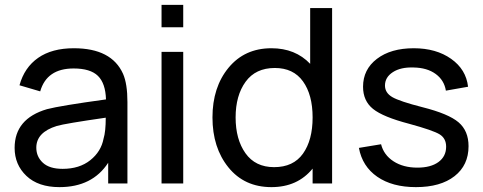

<svg xmlns="http://www.w3.org/2000/svg" viewBox="-20 -753 1984 788"><path d="M485 -450Q503 -409 503 -334V0H424V-85Q359 15 224 15Q137 15 88.5 -31Q40 -77 40 -146Q40 -266 173 -305Q226 -319 415 -345Q413 -411 382 -441.5Q351 -472 282 -472Q172 -472 145 -378L60 -403Q80 -476 136.5 -515.5Q193 -555 283 -555Q438 -555 485 -450ZM237 -60Q306 -60 350.5 -95.5Q395 -131 405 -184Q414 -213 414 -270Q247 -246 213 -236Q129 -210 129 -147Q129 -110 156 -85Q183 -60 237 -60Z M643 -641V-733H732V-641ZM643 0V-540H732V0Z M1253 -720H1343V0H1263V-61Q1201 15 1094 15Q983 15 917.5 -66Q852 -147 852 -271Q852 -395 918 -475Q984 -555 1094 -555Q1192 -555 1253 -491ZM1105 -67Q1184 -67 1223.5 -122.5Q1263 -178 1263 -271Q1263 -364 1223.5 -419Q1184 -474 1108 -474Q1029 -474 988 -417.5Q947 -361 947 -271Q947 -181 987.5 -124Q1028 -67 1105 -67Z M1687 15Q1590 15 1528.5 -27.5Q1467 -70 1453 -146L1544 -161Q1555 -117 1595 -91Q1635 -65 1693 -65Q1748 -65 1779.5 -88Q1811 -111 1811 -151Q1811 -185 1784.5 -201.5Q1758 -218 1659 -245Q1552 -273 1511 -306Q1470 -339 1470 -397Q1470 -468 1527 -511.5Q1584 -555 1678 -555Q1770 -555 1831.5 -511.5Q1893 -468 1901 -397L1810 -381Q1803 -424 1768 -449.5Q1733 -475 1678 -476Q1625 -478 1592.5 -457Q1560 -436 1560 -402Q1560 -372 1590 -354.5Q1620 -337 1714 -313Q1821 -286 1862 -251Q1903 -216 1903 -153Q1903 -75 1845.5 -30Q1788 15 1687 15Z"/></svg>

Font: Manrope Medium
Style: Medium
Weight: 500
Designer: Mikhail Sharanda
Foundry: Mikhail Sharanda
Version: Version 4.000;hotconv 1.0.109;makeotfexe 2.5.65596